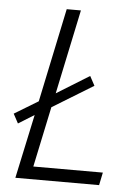

<svg xmlns="http://www.w3.org/2000/svg" viewBox="-52 -754 566 795"><g transform="rotate(5 231.0 -357.0)"><path d="M42 0 99 -266 33 -225 12 -264 111 -324 193 -714H252L178 -363L314 -447L335 -408L165 -304L112 -53H401L390 0Z"/></g></svg>

Font: Noto Sans Display Light
Style: Italic
Weight: 300
Italic angle: -12°
Designer: Monotype Design Team
Foundry: Monotype Imaging Inc.
Version: Version 2.003